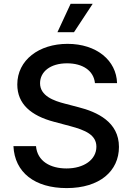

<svg xmlns="http://www.w3.org/2000/svg" viewBox="-20 -965 687 997"><path d="M326.2 11.7C498 11.7 597.7 -77.1 597.7 -202.1C597.7 -332 484.4 -383.8 386.2 -408.7L316.9 -426.8C259.8 -441.4 188 -466.8 188 -532.7C188 -592.8 241.7 -636.2 328.1 -636.2C409.2 -636.2 466.3 -598.6 473.1 -533.2H587.9C584.5 -650.9 481.9 -737.3 330.6 -737.3C182.1 -737.3 69.8 -652.8 69.8 -526.4C69.8 -425.3 140.6 -364.3 260.7 -332.5L344.7 -310.1C423.3 -289.1 480.5 -264.6 480.5 -203.1C480.5 -135.7 415.5 -90.3 325.2 -90.3C242.2 -90.3 173.8 -127.4 167 -206.1H49.8C56.2 -69.3 160.6 11.7 326.2 11.7ZM278.3 -797.9H364.3L461.4 -945.3H346.7Z"/></svg>

Font: Raveo Medium
Style: Regular
Weight: 500
Designer: Jakub Foglar, Rasmus Andersson (Inter)
Foundry: Jakubfoglar.com
Version: Version 1.100;Glyphs 3.2.3 (3260)